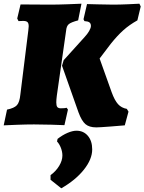

<svg xmlns="http://www.w3.org/2000/svg" viewBox="-37 -672 780 1037"><path d="M118 -530Q118 -547 111 -553Q104 -559 88 -559L63 -558L56 -572L74 -648L232 -647Q276 -647 329 -649Q382 -651 403 -652L385 -562Q347 -552 334.5 -541.5Q322 -531 320 -506L270 -156Q267 -132 267 -119Q267 -101 272.5 -94Q278 -87 292 -87Q305 -87 313 -88Q321 -89 323 -90L330 -80L311 4Q291 3 240.5 1.5Q190 0 147 0Q108 0 54 2Q0 4 -17 5L1 -80Q40 -88 54.5 -104Q69 -120 73 -162L116 -508Q118 -526 118 -530ZM420 -472Q435 -488 444.5 -504.5Q454 -521 454 -532Q454 -545 446 -551Q438 -557 419 -558L414 -568L433 -650Q449 -650 490.5 -648.5Q532 -647 573 -647Q610 -647 654.5 -649Q699 -651 716 -652L723 -637L705 -562Q662 -538 629.5 -509Q597 -480 561 -435L501 -356L566 -174Q582 -130 600.5 -109.5Q619 -89 648 -84L657 -69L637 5Q616 7 557.5 11.5Q499 16 483 16Q445 16 424.5 -1.5Q404 -19 387 -65L298 -317L307 -347ZM376 34Q414 34 437.5 61.5Q461 89 461 135Q461 188 416 244.5Q371 301 294 345L236 299V274Q265 253 282.5 224Q300 195 300 168Q300 148 292 127Q284 106 271 92L274 78Q301 57 328 45.5Q355 34 376 34Z"/></svg>

Font: Alegreya Black
Style: Italic
Weight: 900
Italic angle: -7°
Designer: Juan Pablo del Peral
Foundry: Huerta Tipografica
Version: Version 2.007; ttfautohint (v1.6)